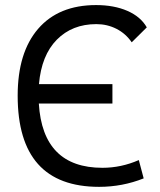

<svg xmlns="http://www.w3.org/2000/svg" viewBox="-20 -723 626 753"><path d="M368.7 9.8Q49.3 9.8 49.3 -347.7Q49.3 -517.1 129.6 -610.1Q210 -703.1 356.9 -703.1Q427.2 -703.1 479.5 -680.4Q531.7 -657.7 555.7 -615.7L496.6 -557.1Q473.1 -591.3 436.8 -609.9Q400.4 -628.4 357.9 -628.4Q263.2 -628.4 202.9 -567.4Q142.6 -506.3 132.8 -393.1H420.9V-316.9H132.3Q147.5 -64.9 381.8 -64.9Q455.1 -64.9 524.4 -95.2L543.5 -23.4Q460 9.8 368.7 9.8Z"/></svg>

Font: CaskaydiaMono NF SemiLight
Style: Regular
Weight: 350
Designer: Aaron Bell
Foundry: Saja Typeworks
Version: Version 2111.001; ttfautohint (v1.8.4);Nerd Fonts 3.1.1